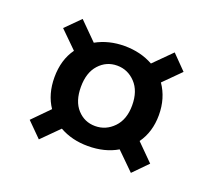

<svg xmlns="http://www.w3.org/2000/svg" viewBox="-82 -698 713 641"><g transform="rotate(20 274.0 -378.0)"><path d="M429 -274 488 -215 438 -164 376 -225Q332 -199 272 -199Q215 -199 171 -224L111 -164L60 -215L118 -274Q89 -317 89 -377Q89 -439 120 -482L60 -541L111 -592L173 -530Q218 -555 274 -555Q331 -555 376 -530L438 -592L488 -541L429 -482Q460 -437 460 -377Q460 -317 429 -274ZM365 -377Q365 -428 338 -456.5Q311 -485 273 -485Q235 -485 209 -456.5Q183 -428 183 -377Q183 -326 208.5 -298Q234 -270 272 -270Q310 -270 337.5 -298.5Q365 -327 365 -377Z"/></g></svg>

Font: Poppins-tnum Medium
Style: Regular
Weight: 500
Designer: Ninad Kale (Devanagari), Jonny Pinhorn (Latin)
Foundry: Indian Type Foundry
Version: Version 4.004